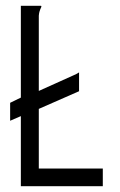

<svg xmlns="http://www.w3.org/2000/svg" viewBox="-20 -643 415 663"><path d="M52 0H335V-61H114V-267L253 -328V-393C249 -390 243 -387 234 -383L114 -329V-589C116 -611 123 -616 123 -621C123 -622 123 -623 120 -623H52V-306L15 -288V-226L52 -242Z"/></svg>

Font: Inconsolata Condensed Thin
Style: Regular
Weight: 100
Width: 3
Monospace: yes
Designer: Raph Levien, Cyreal, Brenton Simpson
Foundry: Raph Levien, Cyreal, Google
Version: Version 3.100